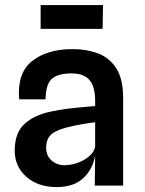

<svg xmlns="http://www.w3.org/2000/svg" viewBox="-20 -756 592 782"><path d="M210.5 6Q135.5 6 87.8 -35.5Q40 -77 40 -142.5Q40 -214.5 79.2 -250.8Q118.5 -287 186.5 -301.5Q218.5 -308.5 254.2 -313Q290 -317.5 320.5 -320Q351 -322.5 367.5 -324V-346Q367.5 -401.5 345.2 -429.2Q323 -457 270 -457Q219 -457 193 -436.8Q167 -416.5 165.5 -351.5H58Q49 -457.5 110.2 -506.8Q171.5 -556 276.5 -556Q331.5 -556 378 -539Q424.5 -522 453 -478.8Q481.5 -435.5 481.5 -357V0H366L367.5 -122.5Q358 -67 319.2 -30.5Q280.5 6 210.5 6ZM242 -83Q267.5 -83 294.5 -92.2Q321.5 -101.5 341.8 -118.2Q362 -135 367.5 -158V-258Q347.5 -256 320.2 -251.2Q293 -246.5 273.5 -242Q217.5 -230.5 192.8 -211.8Q168 -193 168 -154.5Q168 -121.5 190.2 -102.2Q212.5 -83 242 -83ZM145.5 -638.5V-735.5H399.5L398 -638.5Z"/></svg>

Font: Spline Sans Medium
Style: Regular
Weight: 500
Designer: Eben Sorkin, Mirko Velimirovic
Foundry: Sorkin Type
Version: Version 1.000; ttfautohint (v1.8.3)